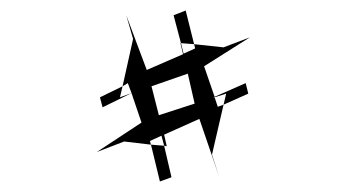

<svg xmlns="http://www.w3.org/2000/svg" viewBox="-20 -459 659 365"><path d="M284 -114 267 -184 216 -190 164 -170 249 -226 230 -282 175 -255 170 -274 213 -295 233 -385 220 -430 259 -326 328 -356 323 -377H324L329 -357L351 -367L349 -375L324 -377L310 -430L333 -439L349 -375L405 -369L455 -388L368 -333L388 -275L385 -273L388 -274V-275L447 -301L452 -281L405 -260L383 -165L397 -122L359 -233L292 -203L297 -181L292 -182L287 -201L265 -191L267 -184L292 -182L306 -122ZM268 -295 282 -240 350 -262 337 -319ZM208 -274 230 -282 223 -301 213 -295ZM410 -281 388 -274 394 -256 405 -260Z"/></svg>

Font: Literata 72pt SemiBold
Style: Regular
Weight: 600
Designer: Latin by Veronika Burian and Jose Scaglione. Greek by Irene Vlachou. Cyrillic by Vera Evstafieva.
Foundry: TypeTogether
Version: Version 3.002